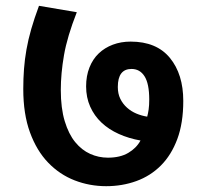

<svg xmlns="http://www.w3.org/2000/svg" viewBox="-20 -653 710 660"><path d="M429 -510Q518 -510 564 -454Q610 -398 610 -306Q610 -230 589.5 -175Q569 -120 533 -84Q497 -48 448.5 -30.5Q400 -13 345 -13Q288 -13 236.5 -33Q185 -53 145.5 -94Q106 -135 83 -198Q60 -261 60 -347Q60 -383 62.5 -416Q65 -449 71 -483Q77 -517 87.5 -553.5Q98 -590 114 -633L244 -611Q211 -527 200 -463.5Q189 -400 189 -344Q189 -281 202.5 -236.5Q216 -192 238.5 -164.5Q261 -137 290 -124Q319 -111 351 -111Q393 -111 421 -127.5Q449 -144 463 -170Q423 -177 388.5 -192.5Q354 -208 329 -231.5Q304 -255 290 -286.5Q276 -318 276 -356Q276 -392 287.5 -421Q299 -450 319.5 -469.5Q340 -489 368 -499.5Q396 -510 429 -510ZM385 -354Q385 -331 393.5 -313.5Q402 -296 416.5 -283Q431 -270 449 -262.5Q467 -255 486 -252Q489 -263 491 -277Q493 -291 493 -311Q493 -365 477 -390.5Q461 -416 432 -416Q385 -416 385 -354Z"/></svg>

Font: Mukta
Style: Bold
Weight: 700
Designer: Girish Dalvi and Yashodeep Gholap
Foundry: Ek Type
Version: Version 2.538;PS 1.002;hotconv 16.6.51;makeotf.lib2.5.65220;